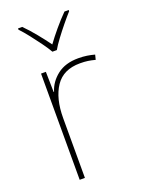

<svg xmlns="http://www.w3.org/2000/svg" viewBox="-145 -830 665 897"><g transform="rotate(-20 187.5 -381.5)"><path d="M278 -536Q302 -536 321.5 -533Q341 -530 359 -525L353 -501Q334 -506 317.5 -508.5Q301 -511 278 -511Q195 -511 156 -453Q117 -395 117 -297V0H91V-528H115L117 -427H119Q133 -473 173.5 -504.5Q214 -536 278 -536ZM176 -606Q164 -627 144 -654.5Q124 -682 102.5 -709.5Q81 -737 62 -757V-763H83Q111 -735 138.5 -701Q166 -667 187 -638Q208 -667 236.5 -701Q265 -735 293 -763H314V-757Q296 -737 273.5 -709.5Q251 -682 230.5 -654.5Q210 -627 198 -606Z"/></g></svg>

Font: Noto Sans Tamil Thin
Style: Regular
Weight: 100
Designer: Jelle Bosma - Monotype Design Team
Foundry: Monotype Imaging Inc.
Version: Version 2.004; ttfautohint (v1.8.4.7-5d5b)